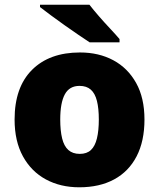

<svg xmlns="http://www.w3.org/2000/svg" viewBox="-20 -786 677 816"><path d="M594 -278Q594 -186 560.5 -121.5Q527 -57 465 -23.5Q403 10 317 10Q237 10 175 -23.5Q113 -57 77.5 -121.5Q42 -186 42 -278Q42 -415 116 -489Q190 -563 320 -563Q400 -563 461.5 -530Q523 -497 558.5 -433.5Q594 -370 594 -278ZM236 -278Q236 -231 244 -198Q252 -165 270.5 -148.5Q289 -132 319 -132Q349 -132 366.5 -148.5Q384 -165 392 -198Q400 -231 400 -278Q400 -325 392 -357Q384 -389 366 -405Q348 -421 318 -421Q275 -421 255.5 -385Q236 -349 236 -278ZM360 -766Q377 -744 400.5 -717Q424 -690 448 -664.5Q472 -639 488 -620V-606H361Q341 -619 312.5 -638.5Q284 -658 253.5 -679.5Q223 -701 195.5 -721.5Q168 -742 150 -756V-766Z"/></svg>

Font: Noto Sans Cham Black
Style: Regular
Weight: 900
Version: Version 2.002